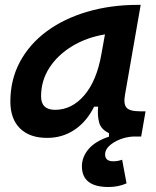

<svg xmlns="http://www.w3.org/2000/svg" viewBox="-20 -542 626 769"><path d="M414.6 207Q308.1 207 308.1 124Q308.1 86.4 335 54.9Q361.8 23.4 416.5 5.4V-8.8Q384.8 -23.4 377.2 -51Q369.6 -78.6 373 -114.7H356.9Q327.1 -54.7 278.6 -22.2Q230 10.3 168.9 10.3Q98.6 10.3 60.1 -27.8Q21.5 -65.9 21.5 -135.3Q21.5 -223.1 60.1 -294.7Q98.6 -366.2 167.7 -417Q236.8 -467.8 330.1 -495.1Q423.3 -522.5 532.2 -522.5H543.5L480.5 -161.6Q474.1 -125.5 486.8 -110.8Q499.5 -96.2 541 -96.2H563L545.4 4.9H511.7Q483.4 6.8 458 17.3Q432.6 27.8 416.7 43.2Q400.9 58.6 400.9 76.2Q400.9 104 433.6 104Q451.7 104 469.2 97.7L486.8 192.4Q454.1 207 414.6 207ZM200.7 -102.1Q267.6 -102.1 317.6 -160.4Q367.7 -218.8 386.2 -325.7L400.4 -404.3Q326.7 -392.1 268.8 -356.9Q210.9 -321.8 177.7 -270.3Q144.5 -218.8 144.5 -156.2Q144.5 -102.1 200.7 -102.1Z"/></svg>

Font: Cascadia Code PL SemiBold
Style: Italic
Weight: 600
Italic angle: -10°
Monospace: yes
Designer: Aaron Bell
Foundry: Saja Typeworks
Version: Version 2404.023; ttfautohint (v1.8.4)